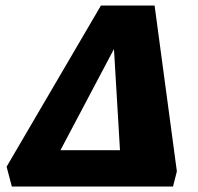

<svg xmlns="http://www.w3.org/2000/svg" viewBox="-20 -678 721 698"><path d="M58 0 124 -132H495L513 0ZM609 0H424L391 -556H424L130 0H23L4 -72L347 -658H542L623 -55Z"/></svg>

Font: Ysabeau Black
Style: Italic
Weight: 900
Italic angle: -12°
Version: Version 2.000;gftools[0.9.27.dev2+g8671c4b]